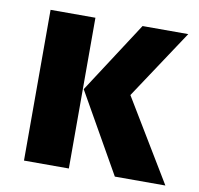

<svg xmlns="http://www.w3.org/2000/svg" viewBox="-65 -599 689 666"><g transform="rotate(10 279.5 -265.5)"><path d="M219 0H61V-531H219ZM385 -288 559 0H381L222 -280L385 -531H546Z"/></g></svg>

Font: FiraGOUPP
Style: Bold
Weight: 700
Designer: bBox Type
Foundry: bBox Type GmbH
Version: Version 1.001